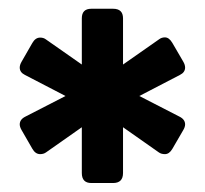

<svg xmlns="http://www.w3.org/2000/svg" viewBox="-20 -757 461 432"><path d="M185.5 -737.3H234.4Q256.8 -737.3 256.8 -715.8V-611.8L338.4 -668.9Q343.8 -672.9 351.1 -672.9Q360.4 -672.9 367.7 -660.6L392.1 -618.7Q396.5 -611.3 396.5 -605Q396.5 -594.2 384.8 -588.4L293.5 -541L383.8 -494.6Q396.5 -488.3 396.5 -477.1Q396.5 -471.2 392.1 -463.9L367.7 -421.9Q360.8 -410.2 351.1 -410.2Q342.8 -410.2 337.4 -414.1L256.8 -470.7V-367.7Q256.8 -345.2 234.4 -345.2H185.5Q164.1 -345.2 164.1 -367.7V-470.7L83.5 -414.1Q78.1 -410.2 70.3 -410.2Q59.6 -410.2 52.7 -422.4L28.3 -464.8Q24.4 -471.7 24.4 -477.1Q24.4 -488.3 37.1 -494.6L127.4 -541L36.1 -588.4Q24.4 -594.2 24.4 -605Q24.4 -610.8 28.3 -617.7L52.7 -660.2Q59.6 -672.4 70.3 -672.4Q77.6 -672.4 82.5 -668.9L164.1 -611.8V-715.8Q164.1 -737.3 185.5 -737.3Z"/></svg>

Font: Simply Serif
Style: Bold
Weight: 700
Designer: Wojciech Kalinowski "wmk69" (wmk69@o2.pl)
Foundry: Wojciech Kalinowski "wmk69" (wmk69@o2.pl)
Version: Version 1.0.0; 2022-02-18